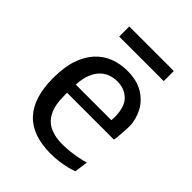

<svg xmlns="http://www.w3.org/2000/svg" viewBox="-191 -765 880 880"><g transform="rotate(45 248.5 -325.5)"><path d="M426.3 -14.6Q409.2 -8.3 387.2 -2.9Q368.7 1.5 343.8 5.1Q318.8 8.8 289.1 8.8Q51.8 8.8 51.8 -244.6Q51.8 -315.4 68.4 -364.5Q85 -413.6 114.3 -445.8Q143.6 -478 183.6 -493.7Q223.6 -509.3 270 -509.3Q330.6 -509.3 371.6 -484.9Q412.6 -460.4 433.8 -420.7Q455.1 -380.9 456.1 -335.4Q456.1 -322.3 454.8 -302.5Q453.6 -282.7 451.9 -265.4Q450.2 -248 448.2 -242.2H145V-224.6Q145 -161.6 164.1 -125.5Q183.1 -89.4 217 -74.5Q251 -59.6 295.4 -59.6Q323.2 -59.6 348.4 -62.7Q373.5 -65.9 393.1 -69.8Q416 -74.2 435.5 -80.1ZM272 -442.4Q249 -442.4 227.8 -435.3Q206.5 -428.2 189.5 -411.6Q172.4 -395 160.9 -367.9Q149.4 -340.8 146.5 -296.9H377.4Q377.4 -306.2 377.9 -309.1Q378.4 -311.5 378.4 -316.9V-324.2Q376.5 -386.2 346.7 -414.3Q316.9 -442.4 272 -442.4ZM131.8 -593.3V-658.7H420.4V-593.3Z"/></g></svg>

Font: Mako
Style: Regular
Weight: 400
Designer: vernon adams
Foundry: vernon adams
Version: Version 1.100; ttfautohint (v1.8.4.7-5d5b);gftools[0.9.33]